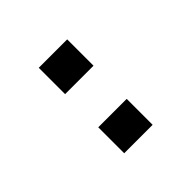

<svg xmlns="http://www.w3.org/2000/svg" viewBox="-4 -757 350 350"><g transform="rotate(45 171.0 -581.5)"><path d="M60.5 -544.4V-617.7H128.4V-544.4ZM213.9 -544.4V-617.7H280.8V-544.4Z"/></g></svg>

Font: Anaheim
Style: Regular
Weight: 400
Designer: Vernon Adams
Foundry: Vernon Adams
Version: Version 2.001